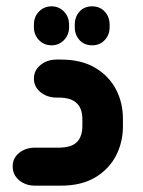

<svg xmlns="http://www.w3.org/2000/svg" viewBox="-20 -586 450 606"><path d="M172 0H91Q61 0 40.5 -17Q20 -34 20 -61Q20 -87 40.5 -103.5Q61 -120 91 -120H170Q197 -121 212 -129.5Q227 -138 233.5 -153.5Q240 -169 240 -188V-210Q240 -230 233.5 -244.5Q227 -259 212 -268Q197 -277 170 -278H159Q129 -278 108 -295Q87 -312 87 -338Q87 -364 108 -381Q129 -398 159 -398H172Q237 -398 280.5 -372Q324 -346 346 -304Q368 -262 368 -211V-187Q368 -137 346 -94.5Q324 -52 280.5 -26Q237 0 172 0ZM143 -443Q119 -443 103 -459.5Q87 -476 87 -500V-508Q87 -533 103 -549.5Q119 -566 143 -566Q166 -566 182 -549.5Q198 -533 198 -508V-500Q198 -476 182 -459.5Q166 -443 143 -443ZM271 -443Q246 -443 231 -459.5Q216 -476 216 -500V-508Q216 -533 231 -549.5Q246 -566 271 -566Q295 -566 310.5 -549.5Q326 -533 326 -508V-500Q326 -476 310.5 -459.5Q295 -443 271 -443Z"/></svg>

Font: Beiruti ExtraBold
Style: Regular
Weight: 800
Designer: Arlette Boutros
Foundry: Boutros
Version: Version 1.41